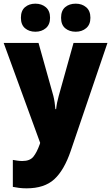

<svg xmlns="http://www.w3.org/2000/svg" viewBox="-20 -787 606 1047"><path d="M0 -553H190L271 -264Q275 -248 278 -228Q281 -208 282 -192H286Q288 -211 291.5 -228Q295 -245 300 -263L381 -553H566L366 35Q330 141 276 190.5Q222 240 125 240Q102 240 83.5 237.5Q65 235 50 232V85Q61 87 74.5 89Q88 91 102 91Q143 91 162 67.5Q181 44 197 -1L199 -8ZM94 -690Q94 -729 116.5 -748Q139 -767 173 -767Q207 -767 230 -747.5Q253 -728 253 -690Q253 -653 230 -633.5Q207 -614 173 -614Q139 -614 116.5 -633Q94 -652 94 -690ZM313 -690Q313 -729 335.5 -748Q358 -767 393 -767Q427 -767 450 -747.5Q473 -728 473 -690Q473 -653 450 -633.5Q427 -614 393 -614Q358 -614 335.5 -633Q313 -652 313 -690Z"/></svg>

Font: Noto Sans Lao SemiCondensed Black
Style: Regular
Weight: 900
Width: 4
Designer: Monotype Design Team
Foundry: Monotype Imaging Inc.
Version: Version 2.003; ttfautohint (v1.8.4.7-5d5b)